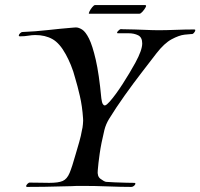

<svg xmlns="http://www.w3.org/2000/svg" viewBox="-20 -749 789 756"><path d="M86 -13Q83 -13 83 -16Q83 -20 88.5 -25.5Q94 -31 98 -30Q122 -30 141 -29.5Q160 -29 174 -29Q210 -29 227 -36.5Q244 -44 254 -68Q264 -92 278 -142Q285 -166 292 -190Q299 -214 303 -238Q305 -244 306.5 -260Q308 -276 307 -283Q304 -330 294.5 -371Q285 -412 277 -438Q269 -469 259 -493Q249 -517 239 -535Q215 -579 186.5 -595Q158 -611 119 -611Q106 -611 91.5 -608.5Q77 -606 60 -606H58Q54 -606 54 -609Q54 -613 59 -618Q64 -623 69 -623Q119 -625 167.5 -630.5Q216 -636 265 -640Q268 -640 271.5 -640.5Q275 -641 279 -641Q290 -641 303.5 -632.5Q317 -624 330.5 -597Q344 -570 357 -514Q370 -458 379 -362Q381 -346 384.5 -340Q388 -334 392 -334Q397 -334 402.5 -339.5Q408 -345 412 -349Q435 -375 463 -418.5Q491 -462 513 -502Q527 -528 533.5 -546.5Q540 -565 540 -578Q540 -602 524 -610Q508 -618 486.5 -618Q465 -618 447 -618H444Q441 -618 441 -620Q441 -624 448 -630Q455 -636 459 -634Q518 -633 550 -631.5Q582 -630 605 -630Q634 -630 671.5 -631.5Q709 -633 745 -633Q749 -633 749 -630Q749 -626 744 -620Q739 -614 734 -615Q728 -615 706.5 -612.5Q685 -610 656 -594.5Q627 -579 596 -539Q573 -509 539 -465Q505 -421 470.5 -372.5Q436 -324 409 -280Q403 -270 398.5 -259.5Q394 -249 391 -237Q378 -183 372.5 -144Q367 -105 365 -79Q362 -55 375.5 -45Q389 -35 397 -33Q408 -32 431.5 -31Q455 -30 478 -29.5Q501 -29 508 -29H509Q513 -29 513 -26Q513 -22 508 -17.5Q503 -13 497 -13Q458 -13 405.5 -15Q353 -17 306 -17Q294 -17 283 -17Q272 -17 262 -16Q247 -16 218 -15Q189 -14 154 -13.5Q119 -13 87 -13ZM331 -695Q328 -695 332 -703.5Q336 -712 343 -720.5Q350 -729 354 -729H551Q558 -729 553.5 -720.5Q549 -712 541.5 -703.5Q534 -695 529 -695Z"/></svg>

Font: Kings
Style: Regular
Weight: 400
Designer: Robert E. Leuschke
Foundry: Robert E. Leuschke
Version: Version 1.010; ttfautohint (v1.8.3)